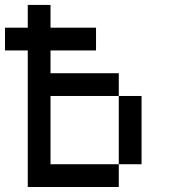

<svg xmlns="http://www.w3.org/2000/svg" viewBox="-20 -747 676 767"><path d="M90.9 -727.3V-636.4H0V-545.5H90.9V0H454.5V-90.9H181.8V-363.6H454.5V-454.5H181.8V-545.5H363.6V-636.4H181.8V-727.3ZM454.5 -363.6V-90.9H545.5V-363.6Z"/></svg>

Font: Departure Mono
Style: Regular
Weight: 400
Monospace: yes
Designer: Helena Zhang
Version: Version 1.500;Glyphs 3.3.1 (3343)